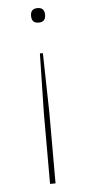

<svg xmlns="http://www.w3.org/2000/svg" viewBox="-52 -542 360 766"><g transform="rotate(-5 128.0 -159.5)"><path d="M128 -453Q100 -453 100 -481V-483Q100 -511 128 -511Q156 -511 156 -483V-481Q156 -453 128 -453ZM117 -91 122 -330H134L139 -91V192H117Z"/></g></svg>

Font: IBM Plex Serif Thin
Style: Regular
Weight: 100
Designer: Mike Abbink, Paul van der Laan, Pieter van Rosmalen
Foundry: Bold Monday
Version: Version 3.001